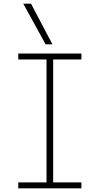

<svg xmlns="http://www.w3.org/2000/svg" viewBox="-20 -1020 540 1040"><path d="M79 0V-32H232V-698H79V-730H421V-698H268V-32H421V0ZM227 -780 106 -1000H148L264 -780Z"/></svg>

Font: M PLUS 1 Code ExtraLight
Style: Regular
Weight: 250
Designer: Coji Morishita
Foundry: UNDERFOREST DESIGN
Version: Version 1.002